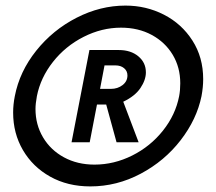

<svg xmlns="http://www.w3.org/2000/svg" viewBox="-20 -682 774 687"><path d="M27 -279Q27 -308 33 -338Q50 -426 109.5 -500.5Q169 -575 254 -618.5Q339 -662 429 -662Q503 -662 566.5 -629.5Q630 -597 668.5 -537Q707 -477 707 -399Q707 -370 701 -338Q684 -255 626.5 -180.5Q569 -106 483.5 -60.5Q398 -15 303 -15Q222 -15 159.5 -50Q97 -85 62 -145Q27 -205 27 -279ZM107 -292Q107 -236 134 -190.5Q161 -145 209 -119Q257 -93 318 -93Q388 -93 453 -125.5Q518 -158 563 -214.5Q608 -271 621 -338Q625 -359 625 -384Q625 -441 598 -486Q571 -531 523 -557Q475 -583 413 -583Q344 -583 279 -550Q214 -517 169.5 -460.5Q125 -404 112 -338Q107 -311 107 -292ZM300 -503H405Q448 -503 475 -480.5Q502 -458 502 -423Q502 -396 482.5 -367Q463 -338 421 -318L476 -173H397L360 -308H327L301 -173H236ZM377 -364Q401 -364 418.5 -377.5Q436 -391 436 -412Q436 -428 424 -438Q412 -448 393 -448H354L338 -364Z"/></svg>

Font: Teachers SemiBold
Style: Italic
Weight: 600
Designer: Alfredo Marco Pradil & Chank Diesel
Version: Version 0.009